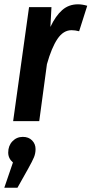

<svg xmlns="http://www.w3.org/2000/svg" viewBox="-42 -562 425 891"><path d="M319.8 -542Q339.8 -542 362.8 -535.2L325.2 -417Q306.6 -421.9 290 -421.9Q252 -421.9 224.6 -381.3Q197.3 -340.8 175.8 -264.2L140.1 0H19L92.8 -528.8H196.8L191.9 -437Q216.3 -488.8 246.8 -515.4Q277.3 -542 319.8 -542ZM64 73.2Q90.8 73.2 106.9 89.6Q123 106 123 129.9Q123 149.9 115.7 167.7Q108.4 185.5 87.9 222.2L39.1 309.1H-22L18.1 191.9Q-3.9 173.3 -3.9 146Q-3.9 114.3 15.6 93.8Q35.2 73.2 64 73.2Z"/></svg>

Font: Fira Sans Compressed Medium
Style: Italic
Weight: 500
Width: 3
Italic angle: -8°
Designer: Carrois Corporate & Edenspiekermann AG
Foundry: Carrois Corporate GbR & Edenspiekermann AG
Version: Version 4.203;PS 004.203;hotconv 1.0.88;makeotf.lib2.5.64775